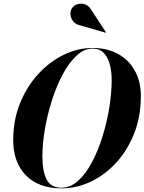

<svg xmlns="http://www.w3.org/2000/svg" viewBox="-20 -1023 792 1053"><path d="M419.5 -884Q395.5 -888.5 382 -905.2Q368.5 -922 366.5 -942.5Q364.5 -963 375.5 -979Q384.5 -993 403.8 -999.5Q423 -1006 444 -1000Q465 -994 479.5 -970.5L561 -846L559.5 -843.5ZM317.5 10Q191.5 10 122 -61.5Q52.5 -133 52.5 -255Q52.5 -365 90 -457.2Q127.5 -549.5 190.2 -617.5Q253 -685.5 330.2 -722.8Q407.5 -760 487.5 -760Q566.5 -760 626.2 -727.8Q686 -695.5 719.2 -636Q752.5 -576.5 752.5 -495Q752.5 -385 716.5 -292.8Q680.5 -200.5 618.8 -132.5Q557 -64.5 479 -27.2Q401 10 317.5 10ZM487.5 -756.5Q441.5 -756.5 400 -718Q358.5 -679.5 324.2 -615.5Q290 -551.5 265 -473.2Q240 -395 226.2 -314.8Q212.5 -234.5 212.5 -165Q212.5 -85 235.5 -39.2Q258.5 6.5 317.5 6.5Q366.5 6.5 409 -32Q451.5 -70.5 485.2 -134.8Q519 -199 543 -277Q567 -355 579.8 -435.2Q592.5 -515.5 592.5 -585Q592.5 -628.5 582.8 -667.8Q573 -707 550 -731.8Q527 -756.5 487.5 -756.5Z"/></svg>

Font: Bodoni* 48pt
Style: Bold Italic
Weight: 700
Italic angle: -13°
Version: Version 2.3